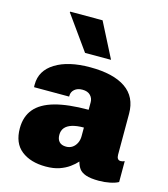

<svg xmlns="http://www.w3.org/2000/svg" viewBox="-114 -850 828 949"><g transform="rotate(15 300.0 -375.5)"><path d="M208 10Q130 10 83 -27Q36 -64 36 -140Q36 -200 68.5 -239Q101 -278 168.5 -297Q236 -316 341 -316V-355Q341 -375 327 -389.5Q313 -404 286 -404Q261 -404 246 -391Q231 -378 231 -358V-354H52Q52 -355 51.5 -356Q51 -357 51 -358Q51 -359 51 -361.5Q51 -364 51 -368Q51 -439 117 -480Q183 -521 295 -521Q413 -521 476 -478Q539 -435 539 -349V-139Q539 -126 544 -119Q549 -112 559 -112Q569 -112 579 -117V-10Q563 -1 536 4.5Q509 10 480 10Q437 10 413 1.5Q389 -7 378.5 -22Q368 -37 363 -57Q349 -41 327.5 -25.5Q306 -10 277 0Q248 10 208 10ZM280 -111Q298 -111 311.5 -120Q325 -129 333 -145Q341 -161 341 -181V-225Q305 -225 281 -217.5Q257 -210 245 -195.5Q233 -181 233 -159Q233 -136 245 -123.5Q257 -111 280 -111ZM251 -583 126 -758 128 -761H293L384 -583Z"/></g></svg>

Font: Chivo Mono Black
Style: Regular
Weight: 900
Designer: Hector Gatti
Foundry: Omnibus-Type
Version: Version 1.008